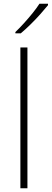

<svg xmlns="http://www.w3.org/2000/svg" viewBox="-20 -1016 279 1036"><path d="M128 0H90V-760H128ZM239 -988Q222 -967 197.5 -939.5Q173 -912 145 -884.5Q117 -857 92 -836H63V-843Q84 -863 109 -890.5Q134 -918 156.5 -946Q179 -974 193 -996H239Z"/></svg>

Font: Noto Sans ExtraLight
Style: Regular
Weight: 200
Designer: Monotype Design Team
Foundry: Monotype Imaging Inc.
Version: Version 2.007